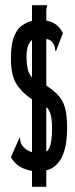

<svg xmlns="http://www.w3.org/2000/svg" viewBox="-20 -671 290 738"><path d="M103 47V-14Q78 -18 57 -30Q36 -42 22 -67L56 -144Q57 -141 57.5 -134.5Q58 -128 59 -125Q63 -113 73.5 -102.5Q84 -92 103 -86V-289Q64 -315 43 -348.5Q22 -382 22 -446Q22 -497 32.5 -526.5Q43 -556 61.5 -570.5Q80 -585 103 -591V-651H161Q161 -651 161 -648Q161 -646 159.5 -641.5Q158 -637 158 -630V-592Q181 -587 195.5 -576.5Q210 -566 222 -544L195 -474Q192 -476 191.5 -483Q191 -490 189 -495Q179 -519 158 -521V-342Q186 -324 204 -304.5Q222 -285 230 -256Q238 -227 238 -181Q238 -107 217.5 -66.5Q197 -26 158 -16V47ZM103 -374V-517Q95 -512 88.5 -496.5Q82 -481 82 -454Q82 -426 86.5 -406Q91 -386 103 -374ZM158 -88Q170 -96 175 -119Q180 -142 180 -177Q180 -213 174 -233Q168 -253 158 -259Z"/></svg>

Font: Inconsolata UltraCondensed ExtraBold
Style: Regular
Weight: 800
Width: 1
Monospace: yes
Designer: Raph Levien, Cyreal, Brenton Simpson
Foundry: Raph Levien, Cyreal, Google
Version: Version 3.001; ttfautohint (v1.8.2.53-6de2)